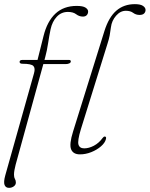

<svg xmlns="http://www.w3.org/2000/svg" viewBox="-21 -737 722 926"><path d="M73.5 -438.5Q73.5 -448 87.5 -448H160L189 -563.5Q206.5 -634 246.2 -671.2Q286 -708.5 349 -708.5Q379 -708.5 391.5 -700.2Q404 -692 404 -681.5Q404 -671 397.5 -664Q391 -657 379 -657Q361 -657 346.5 -668.2Q332 -679.5 306.5 -679.5Q274.5 -679.5 252.8 -656.2Q231 -633 223 -596Q216.5 -565 211 -528.5Q205.5 -492 197.5 -463L193.5 -448H311.5Q320.5 -448 320.5 -440.5Q320.5 -435 313.5 -431.5Q306.5 -428 296.5 -428H188L54.5 57Q51 71 48.8 82.8Q46.5 94.5 46.5 105.5Q46.5 118 51 125.8Q55.5 133.5 55.5 143.5Q55.5 154.5 45.5 161.8Q35.5 169 22.5 169Q6.5 169 1 155Q-4.5 141 4.5 108.5L143 -383.5Q150 -407.5 140.2 -418.5Q130.5 -429.5 87.5 -429.5Q73.5 -429.5 73.5 -438.5ZM629.5 -717Q656.5 -717 668.8 -708.5Q681 -700 681 -689Q681 -679 674 -672Q667 -665 652 -665Q634.5 -665 621.2 -675Q608 -685 586 -685Q559.5 -685 538.8 -661.2Q518 -637.5 514 -605.5Q511 -582.5 507.8 -565.2Q504.5 -548 497.5 -526.5L369 -113.5Q352 -57.5 357.5 -39.5Q363 -21.5 385.5 -21.5Q407.5 -21.5 431.8 -34.2Q456 -47 473.5 -71Q479 -78.5 484 -78.5Q493 -78.5 490 -66.5Q485.5 -48 465.8 -31Q446 -14 419 -3.2Q392 7.5 364.5 7.5Q332 7.5 322 -16.8Q312 -41 331.5 -103L482.5 -587Q503.5 -654 540 -685.5Q576.5 -717 629.5 -717Z"/></svg>

Font: Fraunces 9pt S000 Thin
Style: Italic
Weight: 100
Italic angle: -16°
Version: Version 1.000; ttfautohint (v1.8.3)